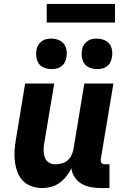

<svg xmlns="http://www.w3.org/2000/svg" viewBox="-20 -942 640 970"><path d="M194 8Q165 8 139.5 -1Q114 -10 96 -28.5Q78 -47 68.5 -72Q59 -97 55.5 -124Q52 -151 53.5 -179Q55 -207 60 -235L107 -520H254L203 -216Q200 -198 200.5 -180Q201 -162 206.5 -146.5Q212 -131 226 -121.5Q240 -112 258 -112Q274 -112 290.5 -116Q307 -120 320 -130.5Q333 -141 340.5 -156.5Q348 -172 351 -187L406 -520H553L489 -137Q489 -132 489.5 -127Q490 -122 493 -118.5Q496 -115 500.5 -113.5Q505 -112 510 -112H533V8H490Q464 8 439 3.5Q414 -1 393 -13Q372 -25 358 -45.5Q344 -66 341 -91Q330 -70 315 -51Q300 -32 280.5 -18Q261 -4 238.5 2Q216 8 194 8ZM470 -593Q452 -593 434.5 -599.5Q417 -606 407 -619.5Q397 -633 394 -651.5Q391 -670 394 -689Q396 -702 402.5 -713.5Q409 -725 420.5 -733.5Q432 -742 444 -744.5Q456 -747 469 -747Q487 -747 504.5 -740.5Q522 -734 532.5 -720.5Q543 -707 546 -688.5Q549 -670 545 -651Q543 -638 537 -626.5Q531 -615 519.5 -606.5Q508 -598 495.5 -595.5Q483 -593 470 -593ZM240 -593Q222 -593 204.5 -599.5Q187 -606 177 -619.5Q167 -633 164 -651.5Q161 -670 164 -689Q166 -702 172.5 -713.5Q179 -725 190.5 -733.5Q202 -742 214 -744.5Q226 -747 239 -747Q257 -747 274.5 -740.5Q292 -734 302.5 -720.5Q313 -707 316 -688.5Q319 -670 315 -651Q313 -638 307 -626.5Q301 -615 289.5 -606.5Q278 -598 265.5 -595.5Q253 -593 240 -593ZM561 -828H216V-922H561Z"/></svg>

Font: Iosevka Heavy Extended
Style: Italic
Weight: 900
Width: 7
Italic angle: -9°
Monospace: yes
Designer: Belleve Invis
Foundry: Belleve Invis
Version: Version 32.5.0; ttfautohint (v1.8.4)